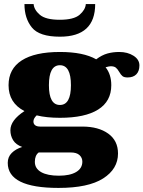

<svg xmlns="http://www.w3.org/2000/svg" viewBox="-20 -735 704 942"><path d="M100 -715H145Q147 -687 175.5 -662.5Q204 -638 273 -638Q342 -638 370.5 -662.5Q399 -687 401 -715H447Q447 -555 274 -555Q173 -555 136.5 -600Q100 -645 100 -715ZM664 -414Q664 -386 649 -370.5Q634 -355 606 -355Q589 -355 581 -361.5Q573 -368 565 -382Q557 -396 548.5 -403Q540 -410 523 -410Q516 -410 498 -405Q526 -370 526 -317Q526 -238 461.5 -197.5Q397 -157 274 -157Q208 -157 160 -169Q144 -154 144 -139Q144 -127 152.5 -120.5Q161 -114 177 -114H384Q463 -114 511 -79.5Q559 -45 559 18Q559 94 486 140.5Q413 187 267 187Q18 187 18 64Q18 35 37.5 15.5Q57 -4 89 -14Q58 -25 44.5 -47Q31 -69 31 -96Q31 -145 100 -190Q22 -230 22 -317Q22 -397 86.5 -438.5Q151 -480 274 -480Q389 -480 452 -444Q480 -465 507 -472.5Q534 -480 565 -480Q606 -480 635 -461.5Q664 -443 664 -414ZM328 -317Q328 -415 274 -415Q220 -415 220 -317Q220 -220 274 -220Q328 -220 328 -317ZM151 59Q151 92 182 109.5Q213 127 269 127Q323 127 353.5 109Q384 91 384 58Q384 39 370 26Q356 13 327 13H170Q151 27 151 59Z"/></svg>

Font: Taviraj Black
Style: Regular
Weight: 900
Designer: Katatrad Team
Foundry: CadsonDemak
Version: Version 1.030